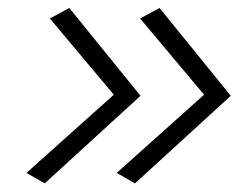

<svg xmlns="http://www.w3.org/2000/svg" viewBox="-20 -496 602 468"><path d="M89 -49 44.5 -74.5 269.5 -276 270.5 -249.5 101.5 -451 149 -476.5 322.5 -262.5ZM309 -49 264.5 -74.5 489.5 -276 490.5 -249.5 321.5 -451 369 -476.5 542.5 -262.5Z"/></svg>

Font: Karla Light
Style: Italic
Weight: 300
Italic angle: -8°
Designer: Jonathan Pinhorn
Version: Version 2.004;gftools[0.9.33]